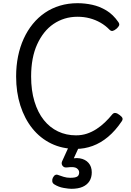

<svg xmlns="http://www.w3.org/2000/svg" viewBox="-20 -914 818 1203"><path d="M456 19Q370 19 301 -14.5Q232 -48 183 -109Q134 -170 107.5 -253Q81 -336 81 -435Q81 -501 93 -560.5Q105 -620 128.5 -671.5Q152 -723 185.5 -764Q219 -805 261.5 -834Q304 -863 355.5 -878.5Q407 -894 466 -894Q512 -894 558 -884Q604 -874 646.5 -848.5Q689 -823 722 -775Q730 -763 726 -754Q722 -745 711 -735Q697 -723 686.5 -720.5Q676 -718 666 -728Q641 -754 609.5 -772Q578 -790 542 -799.5Q506 -809 466 -809Q423 -809 385.5 -797.5Q348 -786 315.5 -764Q283 -742 257.5 -710Q232 -678 213 -636.5Q194 -595 184.5 -544.5Q175 -494 175 -435Q175 -347 196 -278Q217 -209 254.5 -162Q292 -115 343.5 -90.5Q395 -66 456 -66Q493 -66 524.5 -76.5Q556 -87 584.5 -105.5Q613 -124 637.5 -147.5Q662 -171 684 -198Q693 -208 704.5 -206Q716 -204 730 -193Q745 -182 747.5 -173Q750 -164 742 -153Q703 -95 657 -56.5Q611 -18 560 0.5Q509 19 456 19ZM427 269Q411 269 379 263.5Q347 258 320 241Q309 234 307.5 222.5Q306 211 311 200Q318 186 327 182Q336 178 349 184Q360 188 379 194Q398 200 420 200Q451 200 463.5 192.5Q476 185 476 166Q476 151 460.5 140Q445 129 401 135Q390 136 384 134Q378 132 372 125Q367 118 366.5 111Q366 104 369 97L419 -13H484L430 105L400 89Q445 72 480 78Q515 84 535 107Q555 130 555 166Q555 198 540.5 221Q526 244 498 256.5Q470 269 427 269Z"/></svg>

Font: Playwrite HR Lijeva
Style: Regular
Weight: 400
Designer: Veronika Burian, José Scaglione
Foundry: TypeTogether
Version: Version 1.002